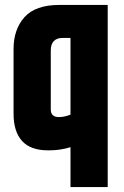

<svg xmlns="http://www.w3.org/2000/svg" viewBox="-20 -610 502 779"><path d="M221 -590H417V149H266V-13Q258 -10 233.5 -5Q209 0 175 0Q104 0 69.5 -38Q35 -76 35 -149V-411Q35 -491 79.5 -540.5Q124 -590 221 -590ZM266 -145V-456H233Q211 -456 198.5 -443.5Q186 -431 186 -405V-166Q186 -135 219 -135Q234 -135 246.5 -138.5Q259 -142 266 -145Z"/></svg>

Font: Khand Variable Light
Style: Regular
Weight: 300
Designer: Satya Rajpurohit
Foundry: Indian Type Foundry
Version: Version 3.000